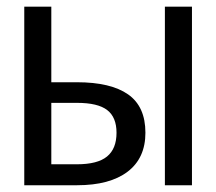

<svg xmlns="http://www.w3.org/2000/svg" viewBox="-20 -548 640 568"><path d="M207.5 -304.7Q307.6 -304.7 358.9 -268.8Q410.2 -232.9 410.2 -155.3Q410.2 -80.1 357.4 -40Q304.7 0 208 0H51.8V-528.3H131.8V-304.7ZM131.8 -62H207.5Q268.6 -62 296.6 -85Q324.7 -107.9 324.7 -155.3Q324.7 -201.2 297.1 -222.4Q269.5 -243.7 208 -243.7H131.8ZM467.8 0V-528.3H547.9V0Z"/></svg>

Font: Courier New
Style: Regular
Weight: 400
Designer: Steve Matteson
Foundry: Ascender Corporation
Version: Version 2.00.3